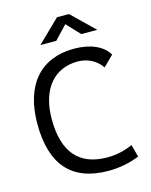

<svg xmlns="http://www.w3.org/2000/svg" viewBox="-132 -983 850 1078"><g transform="rotate(-15 293.0 -444.0)"><path d="M363.8 9.8C425.8 9.8 485.8 -1.5 543.5 -24.9L524.4 -96.7C476.1 -75.2 427.7 -64.9 377 -64.9C212.9 -64.9 129.4 -160.6 129.4 -352.5C129.4 -528.8 217.8 -628.4 353 -628.4C409.7 -628.4 460.4 -602.5 491.7 -557.1L550.8 -615.7C518.6 -671.4 445.8 -703.1 352.1 -703.1C156.2 -703.1 44.4 -573.2 44.4 -347.7C44.4 -109.4 151.4 9.8 363.8 9.8ZM175.3 -771.5H268.1L340.8 -848.6L413.6 -771.5H506.3L375.5 -898.4H306.2Z"/></g></svg>

Font: Cascadia Code SemiLight
Style: Regular
Weight: 350
Monospace: yes
Designer: Aaron Bell
Foundry: Saja Typeworks
Version: Version 2404.023